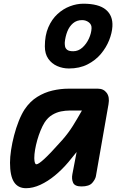

<svg xmlns="http://www.w3.org/2000/svg" viewBox="-20 -1006 637 1036"><path d="M120.5 9.5Q77 9.5 55.5 -23.8Q34 -57 34 -128Q34 -158.5 39.8 -196.8Q45.5 -235 56 -275.2Q66.5 -315.5 81 -352.2Q95.5 -389 113 -416Q142 -459 181 -483.2Q220 -507.5 263.5 -517.5Q307 -527.5 348.5 -527.5H508.5Q539 -527.5 555.8 -504.8Q572.5 -482 565.5 -443.5L497.5 -55.5Q494.5 -38.5 477.8 -19.2Q461 0 419.5 0Q383.5 0 374.5 -20Q365.5 -40 370.5 -66L393.5 -186Q390 -181.5 380.5 -169.8Q371 -158 361.5 -146.5Q352 -135 348 -130Q315 -91 276.5 -59.2Q238 -27.5 198 -9Q158 9.5 120.5 9.5ZM165 -152.5Q165 -148.5 165.8 -140.5Q166.5 -132.5 169 -126Q171.5 -119.5 176.5 -119.5Q187.5 -119.5 218.5 -147.8Q249.5 -176 315.5 -250Q349 -288 374 -328.2Q399 -368.5 422 -409.5H354Q333.5 -409.5 309.2 -404.8Q285 -400 261.8 -386.2Q238.5 -372.5 220.5 -345Q209 -326.5 198.8 -301.5Q188.5 -276.5 181 -249.8Q173.5 -223 169.2 -197.8Q165 -172.5 165 -152.5ZM352 -636.5Q318.5 -636.5 288.8 -649.5Q259 -662.5 240.5 -689Q222 -715.5 222 -756Q222 -815.5 240.8 -858.8Q259.5 -902 290.2 -930.2Q321 -958.5 357.5 -972.2Q394 -986 429.5 -986Q512.5 -986 551.2 -953.8Q590 -921.5 586.5 -863Q584.5 -828.5 569 -789.2Q553.5 -750 524.5 -715.2Q495.5 -680.5 452.2 -658.5Q409 -636.5 352 -636.5ZM375 -729.5Q402.5 -729.5 424.5 -749.2Q446.5 -769 459.8 -798Q473 -827 474 -853.5Q475 -873.5 459.2 -885.5Q443.5 -897.5 423 -897.5Q394 -897.5 374 -880.5Q354 -863.5 343.2 -836Q332.5 -808.5 329.5 -777.5Q329 -768 330.8 -756.8Q332.5 -745.5 342.2 -737.5Q352 -729.5 375 -729.5Z"/></svg>

Font: Edu QLD Hand
Style: Regular
Weight: 400
Designer: Tina and Corey Anderson, Eben Sorkin
Foundry: Sorkin Type Co.
Version: Version 2.000